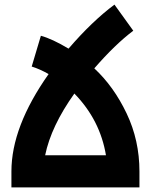

<svg xmlns="http://www.w3.org/2000/svg" viewBox="-20 -817 659 837"><path d="M176.8 -140.1H441.9Q416.5 -293.9 304.2 -409.2Q202.6 -266.6 176.8 -140.1ZM391.1 -519Q476.1 -439.9 532 -322.5Q587.9 -205.1 587.9 -69.8V0H29.8V-69.8Q29.8 -264.6 191.9 -494.1Q153.3 -516.1 118.2 -526.9L158.2 -661.1Q208 -647.5 278.8 -605Q381.8 -724.6 479 -796.9L561 -683.1Q481.4 -623 391.1 -519Z"/></svg>

Font: Miedinger*
Style: Bold
Weight: 700
Version: Version 001.000